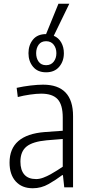

<svg xmlns="http://www.w3.org/2000/svg" viewBox="-20 -1000 472 1025"><path d="M155 5Q97 5 64 -31.5Q31 -68 31 -132Q31 -280 218 -295L315 -302V-372Q315 -441 287.5 -470.5Q260 -500 200 -500Q175 -500 140 -495Q105 -490 75 -482L69 -531Q105 -539 143 -543.5Q181 -548 210 -548Q370 -548 370 -380V0H323L316 -65H312Q279 -40 239.5 -17.5Q200 5 155 5ZM226 -614Q181 -614 156.5 -643.5Q132 -673 132 -716Q132 -759 156 -788.5Q180 -818 226 -818L292 -980H350L267 -809Q293 -798 307 -773Q321 -748 321 -716Q321 -673 296 -643.5Q271 -614 226 -614ZM173 -44Q191 -44 211 -51.5Q231 -59 250 -69.5Q269 -80 286 -91Q303 -102 315 -110V-258L229 -251Q154 -244 121.5 -217.5Q89 -191 89 -137Q89 -92 110 -68Q131 -44 173 -44ZM226 -652Q252 -652 266.5 -670.5Q281 -689 281 -716Q281 -743 266.5 -761.5Q252 -780 226 -780Q200 -780 186.5 -761.5Q173 -743 173 -716Q173 -689 186.5 -670.5Q200 -652 226 -652Z"/></svg>

Font: Encode Sans Compressed
Style: Light
Weight: 300
Designer: Pablo Impallari, Andres Torresi
Foundry: Pablo Impallari, Andres Torresi
Version: Version 1.000; ttfautohint (v1.00) -l 8 -r 50 -G 200 -x 14 -